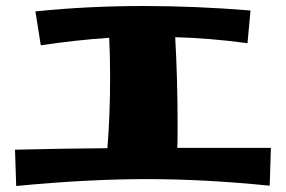

<svg xmlns="http://www.w3.org/2000/svg" viewBox="-20 -673 953 640"><path d="M338 -179Q347 -289 347 -416Q347 -486 344 -547Q237 -540 116 -522L98 -635Q272 -653 460 -653Q632 -653 815 -638L805 -529Q680 -546 564 -549Q572 -410 572 -251Q572 -199 571 -180H883L879 -54Q661 -76 470 -76Q272 -76 34 -53L30 -174Q189 -178 338 -179Z"/></svg>

Font: Otomanopee
Style: Regular
Weight: 400
Designer: Das Ende der Wildnis
Foundry: Gutenberg Labo
Version: Version 3.000